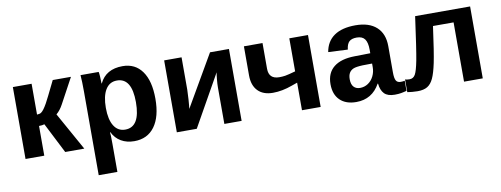

<svg xmlns="http://www.w3.org/2000/svg" viewBox="-61 -861 3621 1389"><g transform="rotate(-10 1749.0 -166.5)"><path d="M69.3 -528.3H207V-301.8Q227.5 -302.7 237.3 -309.3Q247.1 -315.9 258.3 -330.8Q269.5 -345.7 283.4 -370.4Q297.4 -395 362.3 -528.3H496.1L395.5 -342.3Q374 -302.2 345.7 -278.8L501 0H360.8L247.1 -223.6Q231.9 -218.3 207 -218.3V0H69.3Z M1070.3 -266.6Q1070.3 -134.3 1017.3 -62.3Q964.4 9.8 867.7 9.8Q812 9.8 770.8 -14.4Q729.5 -38.6 707.5 -84H704.6Q707.5 -69.3 707.5 4.9V207.5H570.3V-406.7Q570.3 -481.4 566.4 -528.3H699.7Q702.1 -519.5 703.9 -493.7Q705.6 -467.8 705.6 -442.4H707.5Q753.9 -539.6 876.5 -539.6Q968.8 -539.6 1019.5 -468.5Q1070.3 -397.5 1070.3 -266.6ZM927.2 -266.6Q927.2 -444.3 818.4 -444.3Q763.7 -444.3 734.6 -396.5Q705.6 -348.6 705.6 -262.7Q705.6 -177.2 734.6 -130.6Q763.7 -84 817.4 -84Q927.2 -84 927.2 -266.6Z M1308.6 -528.3V-291Q1308.6 -268.6 1305.2 -219.2Q1301.8 -169.9 1298.8 -150.9L1517.6 -528.3H1656.7V0H1529.8V-268.6Q1529.8 -293 1533.2 -328.6Q1536.6 -364.3 1539.6 -377.4L1327.1 0H1180.7V-528.3Z M1903.3 -528.3V-339.8Q1903.3 -263.7 1980.5 -263.7Q2002.9 -263.7 2023.7 -266.8Q2044.4 -270 2100.1 -285.6V-528.3H2237.3V0H2100.1V-202.6L2058.6 -188Q1983.9 -160.6 1916 -160.6Q1844.7 -160.6 1805.7 -200.9Q1766.6 -241.2 1766.6 -314.5V-528.3Z M2498.5 9.8Q2421.9 9.8 2378.9 -32Q2335.9 -73.7 2335.9 -149.4Q2335.9 -231.4 2389.4 -274.4Q2442.9 -317.4 2544.4 -318.4L2658.2 -320.3V-347.2Q2658.2 -398.9 2640.1 -424.1Q2622.1 -449.2 2581.1 -449.2Q2543 -449.2 2525.1 -431.9Q2507.3 -414.6 2502.9 -374.5L2359.9 -381.3Q2373 -458.5 2430.4 -498.3Q2487.8 -538.1 2586.9 -538.1Q2687 -538.1 2741.2 -488.8Q2795.4 -439.5 2795.4 -348.6V-156.2Q2795.4 -111.8 2805.4 -95Q2815.4 -78.1 2838.9 -78.1Q2854.5 -78.1 2869.1 -81.1V-6.8Q2856.9 -3.9 2847.2 -1.5Q2837.4 1 2827.6 2.4Q2817.9 3.9 2806.9 4.9Q2795.9 5.9 2781.2 5.9Q2729.5 5.9 2704.8 -19.5Q2680.2 -44.9 2675.3 -94.2H2672.4Q2614.7 9.8 2498.5 9.8ZM2658.2 -244.6 2587.9 -243.7Q2540 -241.7 2520 -233.2Q2500 -224.6 2489.5 -207Q2479 -189.5 2479 -160.2Q2479 -122.6 2496.3 -104.2Q2513.7 -85.9 2542.5 -85.9Q2574.7 -85.9 2601.3 -103.5Q2627.9 -121.1 2643.1 -152.1Q2658.2 -183.1 2658.2 -217.8Z M3290.5 0V-435.5H3139.2Q3113.3 -244.1 3097.9 -170.9Q3082.5 -97.7 3064.9 -60.3Q3047.4 -22.9 3020.5 -6.6Q2993.7 9.8 2948.2 9.8Q2930.7 9.8 2907.5 7.8Q2884.3 5.9 2873 3.4V-89.8Q2885.3 -85.4 2906.2 -85.4Q2933.6 -85.4 2948 -110.8Q2962.4 -136.2 2976.8 -210.4Q2991.2 -284.7 3024.4 -528.3H3428.2V0Z"/></g></svg>

Font: Arial
Style: Bold
Weight: 700
Designer: Steve Matteson
Foundry: Ascender Corporation
Version: Version 2.00.3